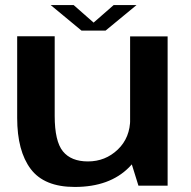

<svg xmlns="http://www.w3.org/2000/svg" viewBox="-20 -735 755 760"><path d="M528 0H643.5V-591H495V-106ZM196.5 -591.5H48V-268Q48 -137.5 101.5 -66.2Q155 5 276 5Q414 5 491.2 -73Q568.5 -151 568.5 -227L495.5 -265.5Q495.5 -190 446.2 -143Q397 -96 328 -96Q261.5 -96 229 -136Q196.5 -176 196.5 -276.5ZM302.5 -614H398L520.5 -715H430L350.5 -645.5L271.5 -715H180.5Z"/></svg>

Font: Anybody SemiExpanded SemiBold
Style: Regular
Weight: 600
Width: 6
Designer: Tyler Finck
Foundry: Etcetera Type Company
Version: Version 1.113;gftools[0.9.25]